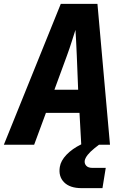

<svg xmlns="http://www.w3.org/2000/svg" viewBox="-39 -750 659 995"><path d="M-19 0 276 -730H466L531 0H474L451 18Q405 55 400 83Q398 98 408 109Q418 120 440 120H509L492 225H384Q323 225 293 194.5Q263 164 271 115Q276 83 305.5 52Q335 21 382 -2L373 -165H199L138 0ZM243 -285H366L359 -461Q358 -499 355.5 -536.5Q353 -574 352 -595Q345 -574 333.5 -537Q322 -500 308 -462Z"/></svg>

Font: JetBrains Mono NL ExtraBold
Style: Italic
Weight: 800
Italic angle: -9°
Monospace: yes
Designer: Philipp Nurullin, Konstantin Bulenkov
Foundry: JetBrains
Version: Version 2.305; ttfautohint (v1.8.4.7-5d5b)